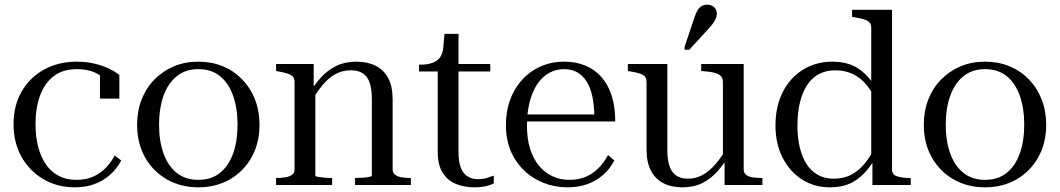

<svg xmlns="http://www.w3.org/2000/svg" viewBox="-20 -792 4537 822"><path d="M307 -22Q348 -22 378.5 -35.5Q409 -49 432 -72.5Q455 -96 471 -126L499 -105Q480 -69 450.5 -43Q421 -17 383.5 -3.5Q346 10 300 10Q226 10 166.5 -24.5Q107 -59 72.5 -120Q38 -181 38 -260Q38 -339 72 -399Q106 -459 167.5 -493.5Q229 -528 309 -528Q350 -528 385 -519.5Q420 -511 447 -498Q474 -485 491 -471V-370H408V-484Q417 -484 426 -479Q435 -474 442 -465Q449 -456 452.5 -446Q456 -436 453 -427Q436 -454 399 -475Q362 -496 309 -496Q249 -496 210 -466Q171 -436 151.5 -383Q132 -330 132 -260Q132 -207 143.5 -163Q155 -119 177 -87.5Q199 -56 231.5 -39Q264 -22 307 -22Z M1091 -258Q1091 -179 1057 -118.5Q1023 -58 964 -24Q905 10 829 10Q754 10 694.5 -24Q635 -58 601 -118.5Q567 -179 567 -258Q567 -317 586.5 -366.5Q606 -416 641.5 -452Q677 -488 724.5 -508Q772 -528 829 -528Q886 -528 933.5 -508.5Q981 -489 1016.5 -452.5Q1052 -416 1071.5 -366.5Q1091 -317 1091 -258ZM661 -258Q661 -189 680 -135.5Q699 -82 736.5 -52Q774 -22 829 -22Q885 -22 922 -52Q959 -82 978 -135Q997 -188 997 -258Q997 -328 978 -382Q959 -436 922 -466Q885 -496 829 -496Q774 -496 736.5 -465.5Q699 -435 680 -381.5Q661 -328 661 -258Z M1162 0V-30H1163Q1185 -30 1202.5 -33Q1220 -36 1230.5 -44Q1241 -52 1241 -66V-441Q1241 -456 1233.5 -464Q1226 -472 1211 -477Q1196 -482 1173 -486L1162 -488V-518H1323V-413L1330 -404V-40Q1330 -37 1340.5 -35Q1351 -33 1367.5 -31.5Q1384 -30 1402 -30V0ZM1739 0H1500V-30Q1514 -30 1531 -31Q1548 -32 1560 -34.5Q1572 -37 1572 -40V-367Q1572 -412 1562 -439.5Q1552 -467 1532 -479Q1512 -491 1482 -491Q1446 -491 1416.5 -475Q1387 -459 1361.5 -428.5Q1336 -398 1311 -355L1295 -379Q1323 -426 1353 -459Q1383 -492 1420 -510Q1457 -528 1506 -528Q1554 -528 1589 -510Q1624 -492 1642.5 -456.5Q1661 -421 1661 -367V-66Q1661 -52 1671 -44Q1681 -36 1698.5 -33Q1716 -30 1738 -30H1739Z M1774 -486V-515H1777Q1809 -515 1830.5 -522.5Q1852 -530 1864 -546.5Q1876 -563 1878 -591L1911 -518H2079V-486ZM1943 -141Q1943 -98 1953.5 -72.5Q1964 -47 1983 -36Q2002 -25 2026 -25Q2052 -25 2070.5 -32Q2089 -39 2094 -40V-7Q2085 -2 2071.5 2Q2058 6 2043 8Q2028 10 2011 10Q1967 10 1931 -5Q1895 -20 1874.5 -53.5Q1854 -87 1854 -142V-522L1872 -525L1883 -647H1943Z M2236 -254Q2236 -198 2249.5 -155Q2263 -112 2287.5 -82.5Q2312 -53 2345 -37.5Q2378 -22 2418 -22Q2459 -22 2490 -36Q2521 -50 2544 -74Q2567 -98 2583 -128L2610 -105Q2592 -69 2562 -43Q2532 -17 2494 -3.5Q2456 10 2411 10Q2339 10 2278.5 -22.5Q2218 -55 2182 -115Q2146 -175 2146 -256Q2146 -337 2179 -398.5Q2212 -460 2268.5 -494Q2325 -528 2395 -528Q2446 -528 2486.5 -511Q2527 -494 2555.5 -461.5Q2584 -429 2599 -381.5Q2614 -334 2614 -272H2209L2208 -302H2553L2525 -291Q2524 -341 2516 -379Q2508 -417 2491.5 -443Q2475 -469 2451 -482.5Q2427 -496 2395 -496Q2360 -496 2330.5 -479.5Q2301 -463 2280 -431.5Q2259 -400 2247.5 -355Q2236 -310 2236 -254Z M2837 -518V-151Q2837 -106 2847 -79Q2857 -52 2876.5 -39.5Q2896 -27 2925 -27Q2959 -27 2988 -43Q3017 -59 3043.5 -89.5Q3070 -120 3094 -163L3110 -139Q3082 -93 3052.5 -59.5Q3023 -26 2986.5 -8Q2950 10 2901 10Q2854 10 2819.5 -8Q2785 -26 2766.5 -62Q2748 -98 2748 -151V-441Q2748 -463 2732.5 -471.5Q2717 -480 2680 -486L2668 -488V-518ZM3164 -518V-66Q3164 -52 3173.5 -44Q3183 -36 3200.5 -33Q3218 -30 3241 -30H3244V0H3082V-101L3075 -113V-441Q3075 -463 3058 -473Q3041 -483 3004 -486L2982 -488V-518ZM2954 -720Q2960 -738 2967.5 -749.5Q2975 -761 2985 -766.5Q2995 -772 3007 -772Q3026 -772 3037.5 -761Q3049 -750 3049 -733Q3049 -724 3045 -714Q3041 -704 3034 -694Q3027 -684 3018 -674L2931 -579H2911V-592Z M3799 -66Q3799 -44 3821 -37Q3843 -30 3876 -30H3879V0H3715V-120L3710 -112V-673Q3710 -688 3702.5 -696Q3695 -704 3679 -709Q3663 -714 3639 -718L3628 -720V-750H3799ZM3544 -528Q3595 -528 3633 -510.5Q3671 -493 3703 -454.5Q3735 -416 3765 -354L3741 -342Q3718 -394 3691 -427Q3664 -460 3630.5 -475.5Q3597 -491 3556 -491Q3516 -491 3485.5 -474.5Q3455 -458 3435 -427Q3415 -396 3404.5 -352.5Q3394 -309 3394 -255Q3394 -203 3404 -161Q3414 -119 3433.5 -89Q3453 -59 3482 -43Q3511 -27 3548 -27Q3595 -27 3629 -46.5Q3663 -66 3690 -102Q3717 -138 3740 -189L3761 -177Q3731 -114 3699 -72.5Q3667 -31 3627.5 -10.5Q3588 10 3533 10Q3467 10 3414.5 -23Q3362 -56 3331 -116Q3300 -176 3300 -255Q3300 -336 3331 -397.5Q3362 -459 3417.5 -493.5Q3473 -528 3544 -528Z M4459 -258Q4459 -179 4425 -118.5Q4391 -58 4332 -24Q4273 10 4197 10Q4122 10 4062.5 -24Q4003 -58 3969 -118.5Q3935 -179 3935 -258Q3935 -317 3954.5 -366.5Q3974 -416 4009.5 -452Q4045 -488 4092.5 -508Q4140 -528 4197 -528Q4254 -528 4301.5 -508.5Q4349 -489 4384.5 -452.5Q4420 -416 4439.5 -366.5Q4459 -317 4459 -258ZM4029 -258Q4029 -189 4048 -135.5Q4067 -82 4104.5 -52Q4142 -22 4197 -22Q4253 -22 4290 -52Q4327 -82 4346 -135Q4365 -188 4365 -258Q4365 -328 4346 -382Q4327 -436 4290 -466Q4253 -496 4197 -496Q4142 -496 4104.5 -465.5Q4067 -435 4048 -381.5Q4029 -328 4029 -258Z"/></svg>

Font: Roboto Serif 144pt
Style: Regular
Weight: 400
Version: Version 1.008